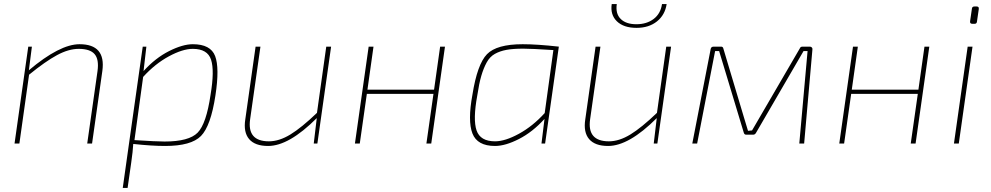

<svg xmlns="http://www.w3.org/2000/svg" viewBox="-20 -711 4907 951"><path d="M138 -480 123 -363Q276 -492 374 -492Q505 -492 487 -360L436 0H412L463 -359Q471 -417 448.5 -443Q426 -469 370 -469Q320 -469 262.5 -438Q205 -407 124 -341L76 0H52L120 -480Z M705 -480 691 -359Q750 -424 817.5 -458Q885 -492 935 -492Q1023 -492 1045.5 -433.5Q1068 -375 1047 -238Q1024 -87 975.5 -37.5Q927 12 798 12Q732 12 640 2Q638 39 630 94L612 220H588L619 0L687 -480ZM689 -330 646 -17Q755 -10 795 -10Q916 -10 959 -54Q1002 -98 1023 -242Q1043 -361 1025.5 -415Q1008 -469 935 -469Q885 -469 816.5 -432Q748 -395 689 -330Z M1620 -480 1552 0H1534L1549 -126Q1411 12 1308 12Q1243 12 1214 -22Q1185 -56 1195 -120L1246 -480H1270L1219 -121Q1203 -11 1312 -11Q1363 -11 1418.5 -45Q1474 -79 1550 -152L1596 -480Z M2184 -480 2116 0H2092L2127 -246H1797L1762 0H1738L1806 -480H1830L1800 -267H2130L2160 -480Z M2662 0 2677 -122Q2618 -57 2550.5 -22.5Q2483 12 2432 12Q2344 12 2320 -50Q2296 -112 2320 -242Q2344 -393 2392 -442.5Q2440 -492 2569 -492Q2640 -492 2748 -480L2680 0ZM2678 -151 2721 -463Q2612 -470 2572 -470Q2521 -470 2488.5 -464Q2456 -458 2431 -444Q2406 -430 2390.5 -401.5Q2375 -373 2364 -335.5Q2353 -298 2344 -238Q2322 -119 2340.5 -65Q2359 -11 2432 -11Q2482 -11 2550.5 -48.5Q2619 -86 2678 -151Z M3259 -691H3282Q3274 -637 3234 -605Q3194 -573 3133 -573Q3069 -573 3035.5 -605.5Q3002 -638 3010 -691H3035Q3028 -643 3054.5 -617Q3081 -591 3132 -591Q3183 -591 3217.5 -617Q3252 -643 3259 -691ZM3304 -480 3236 0H3218L3233 -126Q3095 12 2992 12Q2927 12 2898 -22Q2869 -56 2879 -120L2930 -480H2954L2903 -121Q2887 -11 2996 -11Q3047 -11 3102.5 -45Q3158 -79 3234 -152L3280 -480Z M3955 -480H3991Q3997 -480 4001 -476Q4005 -472 4004 -466L3963 0H3939L3980 -458H3960L3724 -52Q3719 -44 3711 -44H3675Q3667 -44 3664 -54L3542 -458H3522L3433 0H3409L3500 -468Q3502 -480 3515 -480H3552Q3561 -480 3563 -470L3665 -129Q3679 -85 3685 -63L3705 -65Q3713 -78 3726 -101Q3739 -124 3744 -132L3942 -472Q3945 -480 3955 -480Z M4583 -480 4515 0H4491L4526 -246H4196L4161 0H4137L4205 -480H4229L4199 -267H4529L4559 -480Z M4807 -679H4817Q4830 -679 4828 -666L4819 -604Q4818 -593 4807 -593H4797Q4783 -593 4785 -606L4794 -668Q4795 -679 4807 -679ZM4729 0H4705L4773 -480H4797Z"/></svg>

Font: Ezarion Thin
Style: Italic
Weight: 250
Italic angle: -8°
Designer: Natanael Gama
Version: Version 1.001;PS 001.001;hotconv 1.0.70;makeotf.lib2.5.58329